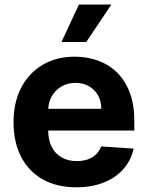

<svg xmlns="http://www.w3.org/2000/svg" viewBox="-20 -797 638 828"><path d="M308.9 10.7Q224.8 10.7 164.2 -23.6Q103.7 -57.9 71 -120.9Q38.4 -183.9 38.4 -270.2Q38.4 -354.4 71 -418Q103.7 -481.5 163.2 -517Q222.7 -552.6 302.9 -552.6Q356.9 -552.6 403.6 -535.3Q450.3 -518.1 485.3 -483.7Q520.2 -449.2 539.8 -397.2Q559.3 -345.2 559.3 -275.6V-234H98.7V-327.8H416.9Q416.9 -360.4 402.7 -385.7Q388.5 -410.9 363.5 -425.2Q338.4 -439.6 305.4 -439.6Q271 -439.6 244.5 -423.8Q218 -408 203.1 -381.6Q188.2 -355.1 187.9 -322.8V-233.7Q187.9 -193.2 202.9 -163.7Q218 -134.2 245.7 -118.3Q273.4 -102.3 311.4 -102.3Q336.6 -102.3 357.6 -109.4Q378.6 -116.5 393.5 -130.7Q408.4 -144.9 416.2 -165.5L556.1 -156.2Q545.5 -105.8 512.6 -68.4Q479.8 -30.9 428.1 -10.1Q376.4 10.7 308.9 10.7ZM245 -615.8 320.3 -777.3H460.2L351.9 -615.8Z"/></svg>

Font: InterMG
Style: Bold
Weight: 700
Designer: Rasmus Andersson
Foundry: rsms
Version: Version 3.019;December 26, 2023;FontCreator 15.0.0.2955 64-b